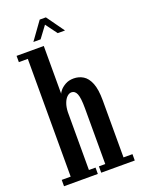

<svg xmlns="http://www.w3.org/2000/svg" viewBox="-165 -965 765 1038"><g transform="rotate(-20 217.5 -446.0)"><path d="M16.5 0V-36.5H68V-714H16.5V-750H173V-475Q173.5 -479.5 184.2 -493Q195 -506.5 215.2 -518.2Q235.5 -530 264 -530Q293.5 -530 318 -515.2Q342.5 -500.5 357.2 -464.5Q372 -428.5 372 -364.5V-36.5H423.5V0H230.5V-36.5H267V-357Q267 -417.5 257.2 -440.5Q247.5 -463.5 227.5 -463.5Q214 -463.5 201.8 -452Q189.5 -440.5 181.8 -419.2Q174 -398 173 -369.5V-36.5H211V0ZM127.5 -789.5 201 -891.5H236.5L309.5 -789.5H267.5L218.5 -856L169 -789.5Z"/></g></svg>

Font: Imbue Thin 10pt SemiBold
Style: Regular
Weight: 600
Version: Version 1.102